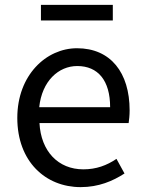

<svg xmlns="http://www.w3.org/2000/svg" viewBox="-20 -755 594 788"><path d="M311 13C385 13 443 -12 491 -43L458 -103C418 -76 375 -60 322 -60C219 -60 148 -134 142 -250H508C510 -263 512 -282 512 -302C512 -457 434 -557 296 -557C170 -557 51 -447 51 -271C51 -92 167 13 311 13ZM141 -315C152 -422 220 -484 297 -484C382 -484 432 -425 432 -315ZM148 -671H443V-735H148Z"/></svg>

Font: Noto Sans CJK SC Regular
Style: Regular
Weight: 400
Designer: Ryoko NISHIZUKA (kana & ideographs); Paul D. Hunt (Latin, Greek & Cyrillic); Wenlong ZHANG (bopomofo); Sandoll Communica
Foundry: Adobe Systems Incorporated
Version: Version 1.004;PS 1.004;hotconv 1.0.82;makeotf.lib2.5.63406